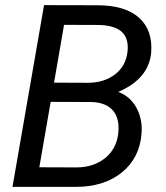

<svg xmlns="http://www.w3.org/2000/svg" viewBox="-20 -731 649 751"><path d="M28.8 0 152.3 -710.9 360.8 -710.4Q469.7 -710.4 523.9 -661.6Q578.1 -612.8 571.3 -525.4Q562.5 -423.3 442.9 -371.6Q490.7 -353 514.4 -308.1Q538.1 -263.2 533.7 -209Q526.4 -112.8 456.5 -56.4Q386.7 0 275.9 0ZM178.2 -332.5 133.8 -76.7 278.8 -76.2Q345.2 -76.2 390.1 -111.8Q435.1 -147.5 442.4 -208Q449.2 -265.6 422.4 -297.9Q395.5 -330.1 337.9 -332ZM191.4 -407.7 323.7 -407.2Q385.7 -407.2 428.5 -439Q471.2 -470.7 478.5 -526.4Q484.9 -578.1 458.3 -604.5Q431.6 -630.9 370.1 -633.3L230.5 -633.8Z"/></svg>

Font: RobotoDraft
Style: Italic
Weight: 400
Italic angle: -12°
Version: Version 2.001101; 2014